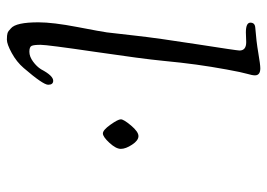

<svg xmlns="http://www.w3.org/2000/svg" viewBox="-132 -656 795 572"><g transform="rotate(90 266.0 -369.5)"><path d="M377 -278Q367 -278 351 -300.5Q335 -323 335 -331.5Q335 -340 353.5 -362Q372 -384 385 -384Q398 -384 410.5 -365Q423 -346 423 -331.5Q423 -317 405 -297.5Q387 -278 377 -278ZM105 -705 76 -704Q47 -704 47 -717.5Q47 -731 62 -732Q102 -735 137 -741Q172 -747 183 -747Q204 -747 204 -731Q204 -723 199.5 -708Q195 -693 186.5 -646.5Q178 -600 172 -556.5Q166 -513 160.5 -455.5Q155 -398 134 -255Q113 -112 113 -92.5Q113 -73 116 -66Q119 -59 133.5 -59Q148 -59 163 -70Q178 -81 186 -94Q205 -130 220 -130Q232 -130 232 -115Q232 -100 182 -42Q164 -21 137.5 -6.5Q111 8 97.5 8Q84 8 78 6Q72 4 64 -4Q46 -19 46 -86Q46 -129 60 -202Q74 -275 76 -290Q78 -305 85.5 -373Q93 -441 111.5 -559.5Q130 -678 130 -685Q130 -705 105 -705Z"/></g></svg>

Font: Sorts Mill Goudy
Style: Italic
Weight: 400
Italic angle: -7.40001°
Version: Version 003.101